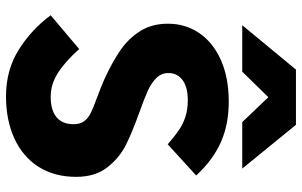

<svg xmlns="http://www.w3.org/2000/svg" viewBox="-203 -793 1006 640"><g transform="rotate(90 300.0 -473.0)"><path d="M302 -139Q347.5 -139 370.8 -158.5Q394 -178 394 -215Q394 -237 384 -250.5Q374 -264 357.2 -272.2Q340.5 -280.5 308 -292.5Q265.5 -308 245 -317.5Q187 -344 147.2 -371.5Q107.5 -399 83.2 -438Q59 -477 59 -530Q59 -587 89.5 -633Q120 -679 179 -705.8Q238 -732.5 319.5 -732.5Q395 -732.5 454 -706.2Q513 -680 565 -624L461 -529Q434 -552.5 413.5 -566.5Q393 -580.5 368.8 -588.2Q344.5 -596 314 -596Q271 -596 247.2 -578.8Q223.5 -561.5 223.5 -531Q223.5 -507.5 240.5 -490.8Q257.5 -474 283 -462.5Q308.5 -451 354.5 -434.5Q422 -410.5 464.8 -388.8Q507.5 -367 538.5 -326.8Q569.5 -286.5 569.5 -224Q569.5 -151 535.8 -98.2Q502 -45.5 441.2 -17.8Q380.5 10 301 10Q213.5 10 145.8 -32.5Q78 -75 31 -139L143.5 -234Q185.5 -187 223.2 -163Q261 -139 302 -139ZM212 -956.5H396L542 -777.5H387L304 -864.5L219 -777.5H64Z"/></g></svg>

Font: JuliaMono Black
Style: Regular
Weight: 900
Monospace: yes
Designer: cormullion
Foundry: corm
Version: Version 0.054; ttfautohint (v1.8.4)